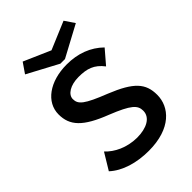

<svg xmlns="http://www.w3.org/2000/svg" viewBox="-237 -919 1037 1037"><g transform="rotate(-45 281.5 -400.5)"><path d="M445 -812 286 -745 133 -812 93 -754 269 -660H304L483 -756ZM274 11C445 11 520 -79 520 -171C520 -259 477 -307 336 -364C206 -415 181 -437 181 -477C181 -512 224 -540 288 -540C351 -540 393 -527 433 -475L500 -553C446 -606 375 -633 290 -633C159 -633 68 -566 68 -473C68 -388 115 -335 260 -279C380 -231 406 -206 406 -164C406 -112 352 -84 279 -84C202 -85 139 -116 100 -158L43 -64C97 -14 181 11 274 11Z"/></g></svg>

Font: Inconsolata SemiExpanded
Style: Bold
Weight: 700
Width: 6
Monospace: yes
Designer: Raph Levien, Cyreal, Brenton Simpson
Foundry: Raph Levien, Cyreal, Google
Version: Version 3.100